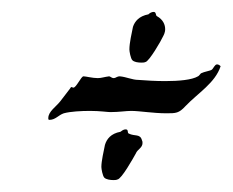

<svg xmlns="http://www.w3.org/2000/svg" viewBox="-20 -399 390 322"><path d="M350 -288C348 -290 346 -291 344 -291C340 -291 338 -284 335 -282C332 -280 323 -279 317 -276C316 -275 313 -271 312 -271C302 -265 280 -263 257 -263C241 -263 225 -264 212 -265C202 -265 192 -270 181 -271C176 -271 174 -268 171 -268C167 -268 165 -271 163 -271C155 -270 150 -268 144 -268C135 -268 124 -271 120 -271C116 -271 108 -252 103 -252C102 -252 101 -253 99 -253C100 -253 86 -236 81 -229C74 -220 61 -212 61 -201C61 -199 61 -198 63 -198C73 -198 78 -206 87 -209C98 -212 116 -213 131 -213C148 -213 160 -211 165 -211C180 -211 191 -213 200 -213C214 -213 237 -209 259 -209C275 -209 280 -209 291 -221C312 -243 341 -260 350 -288ZM218 -164C215 -175 206 -170 196 -175C193 -176 196 -182 191 -182C186 -182 184 -179 182 -178C166 -175 159 -166 156 -156C154 -146 150 -129 150 -119C150 -116 152 -104 155 -101C158 -98 165 -97 170 -97C172 -97 175 -97 177 -98C184 -99 203 -133 208 -142C210 -148 219 -151 219 -159C219 -161 219 -162 218 -164ZM254 -339C254 -339 257 -344 257 -350C257 -357 254 -366 243 -372C241 -373 242 -379 238 -379C233 -379 230 -376 229 -375C213 -372 206 -363 203 -354C201 -344 197 -327 197 -316C197 -313 199 -301 202 -298C205 -295 211 -294 217 -294C219 -294 222 -294 224 -295C230 -296 250 -330 254 -339Z"/></svg>

Font: Jim Nightshade
Style: Regular
Weight: 400
Designer: Astigmatic (AOETI)
Foundry: Astigmatic (AOETI)
Version: Version 1.000